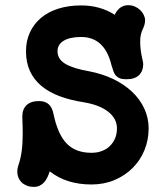

<svg xmlns="http://www.w3.org/2000/svg" viewBox="-20 -668 642 743"><path d="M425.3 -613.8Q443.4 -647.9 476.1 -647.9Q490.2 -647.9 502.2 -642.6Q514.2 -637.2 522.9 -628.7Q531.7 -620.1 536.6 -609.6Q541.5 -599.1 541.5 -589.4Q541.5 -575.2 534.2 -559.1Q528.3 -547.4 525.1 -533.9Q522 -520.5 522.5 -504.9Q522.5 -490.7 524.7 -473.1Q526.9 -455.6 532.2 -433.6Q533.2 -429.2 533.7 -425.3Q534.2 -421.4 534.2 -419.4Q534.2 -393.1 517.8 -377.2Q501.5 -361.3 469.2 -361.3Q453.6 -361.3 444.3 -364.7Q435.1 -368.2 429 -374.8Q422.9 -381.3 419.2 -391.6Q415.5 -401.9 411.6 -415Q385.3 -524.9 293.9 -524.9Q251 -524.9 226.8 -510.5Q202.6 -496.1 202.6 -469.7Q202.6 -439 232.9 -420.9Q263.2 -402.8 325.2 -392.1Q376 -382.3 418.2 -362.1Q460.4 -341.8 491 -313Q521.5 -284.2 538.3 -248Q555.2 -211.9 555.2 -170.9Q555.2 -126 538.8 -86.4Q522.5 -46.9 492.9 -17.6Q463.4 11.7 422.9 28.8Q382.3 45.9 334 45.9Q285.6 45.9 245.1 33.2Q204.6 20.5 172.4 -4.9Q168.5 7.3 163.3 18.3Q158.2 29.3 150.9 37.4Q143.6 45.4 133.8 50.3Q124 55.2 111.3 55.2Q95.7 55.2 83.5 50.3Q71.3 45.4 63.2 37.4Q55.2 29.3 51 18.6Q46.9 7.8 46.9 -3.4Q46.9 -15.1 50.3 -25.9Q59.6 -51.8 63.7 -81.8Q67.9 -111.8 67.9 -148.9Q67.9 -177.7 66.4 -212.9V-217.3Q66.4 -245.6 82.8 -261.2Q99.1 -276.9 131.3 -276.9Q178.2 -276.9 187 -226.6V-227.5Q203.1 -148.9 237.8 -112.8Q272.5 -76.7 334 -76.7Q356 -76.7 374 -83.5Q392.1 -90.3 405 -102.8Q418 -115.2 425.3 -132.6Q432.6 -149.9 432.6 -170.9Q432.6 -209 398.7 -235.6Q364.7 -262.2 305.2 -272H305.7Q253.9 -279.8 212.2 -295.2Q170.4 -310.5 141.1 -334.7Q111.8 -358.9 96.2 -392.3Q80.6 -425.8 80.6 -469.7Q80.6 -509.3 95.5 -542Q110.4 -574.7 137.9 -598.1Q165.5 -621.6 205.1 -634.3Q244.6 -647 293.9 -647Q367.7 -647 423.8 -610.8Q424.3 -611.8 424.6 -612.3Q424.8 -612.8 425.3 -613.8Z"/></svg>

Font: Erica Type
Style: Bold
Weight: 700
Designer: Peter Wiegel
Foundry: Peter Wiegel
Version: Version 1.000 2010 initial release